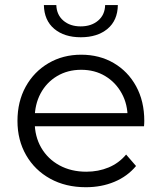

<svg xmlns="http://www.w3.org/2000/svg" viewBox="-20 -751 665 775"><path d="M326.7 4.7Q244.9 4.7 182.6 -29.7Q120.4 -64 85.5 -124.6Q50.5 -185.3 50.5 -263Q50.5 -341.1 83.8 -401.3Q117.1 -461.5 175.5 -495.8Q234 -530.2 307.7 -530.2Q381.3 -530.2 438.9 -496.6Q496.6 -462.9 529.5 -402.7Q562.4 -342.4 562.4 -262.9Q562.4 -258.5 562.1 -252.7Q561.8 -246.8 561.3 -241.4H104.6V-294.4H523.6L495.2 -273.2Q495.8 -329.9 471.3 -374.2Q446.9 -418.6 404.7 -443.9Q362.6 -469.3 307.7 -469.3Q253.2 -469.3 210.5 -443.9Q167.9 -418.6 143.9 -374Q120 -329.3 120 -271.5V-259.6Q120 -200.5 146.4 -154.8Q172.9 -109.2 220.1 -83.5Q267.3 -57.9 328.4 -57.9Q377 -57.9 418.4 -75.1Q459.8 -92.3 489.1 -127.2L529.1 -80.9Q494 -38.9 441.7 -17.1Q389.5 4.7 326.7 4.7ZM306.1 -600.6Q239.6 -600.6 199.1 -634.5Q158.5 -668.4 157.1 -730.6H207.3Q208.7 -691 235.8 -667.8Q262.9 -644.5 305.5 -644.5Q348.6 -644.5 376 -667.8Q403.4 -691 404.4 -730.6H455.7Q454.7 -668.4 413.9 -634.5Q373.1 -600.6 306.1 -600.6Z"/></svg>

Font: Montserrat Thin
Style: Regular
Weight: 100
Designer: Julieta Ulanovsky
Foundry: Julieta Ulanovsky
Version: Version 9.000